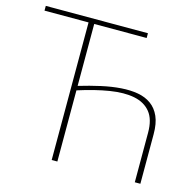

<svg xmlns="http://www.w3.org/2000/svg" viewBox="-103 -810 934 916"><g transform="rotate(15 364.0 -351.5)"><path d="M258 -373.5Q313 -390 364.8 -401.5Q416.5 -413 462 -416.2Q507.5 -419.5 545.2 -412.8Q583 -406 610.2 -386.2Q637.5 -366.5 652.8 -332Q668 -297.5 668 -245V0H640.5V-245Q640.5 -310.5 612.2 -345.5Q584 -380.5 533.2 -390.8Q482.5 -401 412.2 -389.8Q342 -378.5 258 -351.5V0H230V-679.5H12.5V-703H517V-679.5H258Z"/></g></svg>

Font: Lato ExtraLight
Style: Regular
Weight: 275
Designer: Lukasz Dziedzic with Adam Twardoch and Botio Nikoltchev
Foundry: tyPoland Lukasz Dziedzic
Version: Version 2.015; 2015-08-06; http://www.latofonts.com/